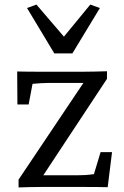

<svg xmlns="http://www.w3.org/2000/svg" viewBox="-20 -816 541 838"><path d="M416 -781 374 -796 259 -656 139 -796 98 -781 217 -583H296ZM55 -504 56 -360H105L122 -450C143 -452 169 -454 189 -454H344L61 -32V2C93 1 128 0 160 0H346C378 0 411 0 450 1L469 -152H419L390 -56C364 -52 340 -51 318 -51H169L447 -472V-505C413 -504 379 -503 346 -503H156C125 -503 93 -503 55 -504Z"/></svg>

Font: TPK Tissa Web Quiz
Style: Regular
Weight: 400
Designer: Jacques Le Bailly, Suppakit Chalermlarp | Katatrad Co.,Ltd.
Foundry: Jacques Le Bailly, Cadson Demak Co.,Ltd.
Version: Version 5.000;Glyphs 3.1.2 (3151)